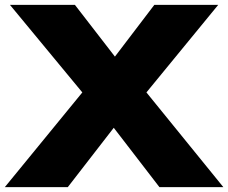

<svg xmlns="http://www.w3.org/2000/svg" viewBox="-31 -770 939 790"><path d="M518.5 -455 888 0H625L384.8 -312.1H489.6L247.9 0H-11.2L360.6 -454.3V-325.8L9.9 -750H277.2L495 -468.3H389.5L604 -750H866.9L518.5 -325.1Z"/></svg>

Font: Unbounded Variable
Style: Regular
Weight: 400
Designer: Luke Prowse, Jean-Baptiste Morizot, Fátima Lázaro, Florian Runge
Foundry: NaN
Version: Version 1.600;FEAKit 1.0